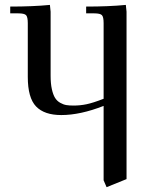

<svg xmlns="http://www.w3.org/2000/svg" viewBox="-20 -466 633 789"><path d="M22 -411.1V-439Q115.2 -439 185.1 -445.8L188 -418V-154.8Q188 -122.6 193.1 -99.6Q198.2 -76.7 206.3 -63.7Q214.4 -50.8 227.5 -43.5Q240.7 -36.1 252.7 -34.2Q264.6 -32.2 282.2 -32.2Q309.1 -32.2 335.4 -37.6Q361.8 -43 405.8 -60.1V-371.1Q405.8 -396.5 398.7 -403.8Q391.6 -411.1 367.2 -411.1H334V-439Q427.2 -439 497.1 -445.8L500 -418V270L418 303.2L405.8 274.9V-30.8Q310.1 6.8 231.9 6.8Q162.1 6.8 128.2 -28.6Q94.2 -64 94.2 -149.9V-371.1Q94.2 -396 87.2 -403.6Q80.1 -411.1 55.2 -411.1Z"/></svg>

Font: Dihjauti S
Style: Bold
Weight: 700
Designer: T. Christopher White
Version: Version 3.0.0